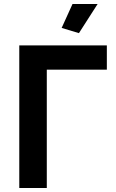

<svg xmlns="http://www.w3.org/2000/svg" viewBox="-20 -936 577 956"><path d="M373 -771 287 -797 341 -916H466ZM76 0V-710H512V-589H213V0Z"/></svg>

Font: Raleway-v4020
Style: Bold
Weight: 700
Designer: Matt McInerney, Pablo Impallari, Rodrigo Fuenzalida
Foundry: Matt McInerney, Pablo Impallari, Rodrigo Fuenzalida
Version: Version 4.020;PS 004.020;hotconv 1.0.88;makeotf.lib2.5.64775